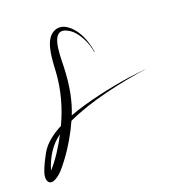

<svg xmlns="http://www.w3.org/2000/svg" viewBox="-131 -392 506 550"><g transform="rotate(-15 122.0 -117.0)"><path d="M142.9 -298.9C130.5 -314.6 103.4 -339.1 76.4 -322.9C48.5 -306.1 48.2 -259.8 50 -213.9C52.4 -152.7 40.3 -98.9 24 -54.5C-0.9 -38.6 -25.4 -18 -37.2 8.7C-45.5 28.2 -52.4 44.6 -56.7 63.3C-61.4 83.6 -52.4 103.4 -31.4 89.6C-15.2 78.9 -4.8 62.4 7.5 42.9C28 10.4 45.1 -26.7 56.9 -60.8C127.1 -101.5 221.7 -129.9 301.7 -149.3C301.8 -149.4 301.8 -149.4 301.8 -149.5C301.8 -149.5 255.5 -139.9 246.4 -137.7C194.5 -125.5 112.3 -100.4 61.8 -75.6C73.1 -112.1 79.1 -157.7 75.7 -217.6C73.3 -258.5 64.8 -337.3 118 -311C145.1 -297.6 164.6 -260.8 171 -234.6C171.1 -234.3 171.4 -234.1 171.6 -234.1C172 -234.1 172.3 -234.4 172.3 -234.7C172.3 -234.8 172.3 -234.8 172.3 -234.9C167.6 -254 159.1 -278.4 142.9 -298.9ZM15.2 -32.1C2.1 -0.6 -17.2 37.7 -36.7 62C-28.4 23.2 -12.4 -8.9 15.2 -32.1Z"/></g></svg>

Font: Sinatra
Style: Regular
Weight: 400
Designer: Fahmi
Version: Version 0.1